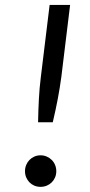

<svg xmlns="http://www.w3.org/2000/svg" viewBox="-20 -736 358 764"><path d="M259 -716.5 224 -429.5Q221 -407 217.5 -385.8Q214 -364.5 210 -343Q206 -321.5 201 -298.5Q196 -275.5 190 -249.5H131.5Q132 -275.5 132.8 -298.5Q133.5 -321.5 134.8 -343Q136 -364.5 137.8 -385.8Q139.5 -407 142.5 -429.5L177.5 -716.5ZM79.5 -55Q79.5 -68 84.2 -79.5Q89 -91 97.2 -99.5Q105.5 -108 116.8 -113Q128 -118 141.5 -118Q154.5 -118 166 -113Q177.5 -108 186 -99.5Q194.5 -91 199.2 -79.5Q204 -68 204 -55Q204 -41.5 199.2 -30.2Q194.5 -19 186 -10.5Q177.5 -2 166 2.8Q154.5 7.5 141.5 7.5Q128 7.5 116.8 2.8Q105.5 -2 97.2 -10.5Q89 -19 84.2 -30.2Q79.5 -41.5 79.5 -55Z"/></svg>

Font: Lato TR
Style: Italic
Weight: 400
Italic angle: -12°
Designer: Lukasz Dziedzic
Foundry: tyPoland Lukasz Dziedzic
Version: Version 1.104 2013